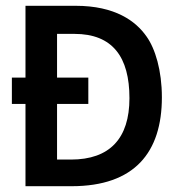

<svg xmlns="http://www.w3.org/2000/svg" viewBox="-20 -643 603 663"><path d="M68 0H227C445 0 539 -117 539 -307C539 -400 516 -475 486 -517C449 -570 378 -623 241 -623H68V-375H21V-284H68ZM177 -92V-284H285V-375H177V-526H237C369 -526 427 -446 427 -304C427 -165 359 -92 225 -92Z"/></svg>

Font: Inconsolata SemiExpanded
Style: Bold
Weight: 700
Width: 6
Monospace: yes
Designer: Raph Levien, Cyreal, Brenton Simpson
Foundry: Raph Levien, Cyreal, Google
Version: Version 3.100